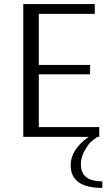

<svg xmlns="http://www.w3.org/2000/svg" viewBox="-20 -670 547 940"><path d="M466 -48V0H457Q442 10 427 23Q412 36 394 68Q376 100 376 135Q376 218 481 218V250Q326 250 326 139Q326 62 414 0H94V-650H444V-602H170V-352H421V-306H170V-48Z"/></svg>

Font: Arsenal
Style: Regular
Weight: 400
Designer: Andrij Shevchenko
Foundry: Stairsfor.com
Version: Version 1.000